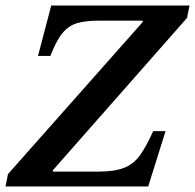

<svg xmlns="http://www.w3.org/2000/svg" viewBox="-26 -677 708 697"><path d="M512 0H-6L3 -45L492 -597V-602H333Q285 -602 254 -593Q223 -584 200.5 -556.5Q178 -529 157 -474H112L160 -657H662L653 -612L166 -59V-54H330Q390 -54 425 -68Q460 -82 483 -114.5Q506 -147 530 -201H575Z"/></svg>

Font: STIX Two Text SemiBold
Style: Italic
Weight: 600
Italic angle: -12°
Designer: Ross Mills, John Hudson & Paul Hanslow, Tiro Typeworks Ltd; with prior portions MicroPress Inc. and Coen Hoffman, Elsevi
Foundry: Tiro Typeworks Ltd
Version: Version 2.13 b171